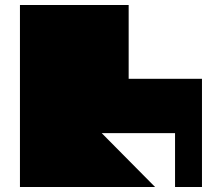

<svg xmlns="http://www.w3.org/2000/svg" viewBox="-20 -750 868 770"><path d="M60 0V-730H496V-434H790V0H682V-216H388L602 0H60Z"/></svg>

Font: El Pececito
Style: Regular
Weight: 400
Designer: deFharo
Foundry: deFharo
Version: El Pececito Version 1.000